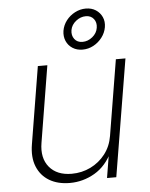

<svg xmlns="http://www.w3.org/2000/svg" viewBox="-55 -833 691 886"><g transform="rotate(-5 290.5 -390.5)"><path d="M232.9 7.8Q177.2 7.8 137.9 -15.6Q98.6 -39.1 81.1 -82.5Q63.5 -126 73.7 -186L132.3 -542.5H176.3L118.2 -188.5Q106.4 -118.2 141.6 -75.9Q176.8 -33.7 245.1 -33.7Q292 -33.7 332.5 -53.5Q373 -73.2 400.6 -108.9Q428.2 -144.5 436 -192.4L493.7 -542.5H538.1L448.2 0H405.3L425.3 -122.1H433.6Q402.3 -55.2 348.4 -23.7Q294.4 7.8 232.9 7.8ZM344.7 -600.1Q318.4 -600.1 298.6 -612.8Q278.8 -625.5 269.5 -647Q260.3 -668.5 264.2 -694.3Q268.6 -720.2 284.9 -741.5Q301.3 -762.7 325.2 -775.1Q349.1 -787.6 375.5 -787.6Q402.3 -787.6 421.9 -774.9Q441.4 -762.2 450.9 -741.2Q460.4 -720.2 456.1 -694.3Q451.7 -668.5 435.3 -647Q418.9 -625.5 395.3 -612.8Q371.6 -600.1 344.7 -600.1ZM347.7 -635.7Q372.6 -635.7 393.6 -652.8Q414.6 -669.9 418.5 -694.8Q422.4 -719.2 409.4 -735.8Q396.5 -752.4 372.6 -752.4Q348.1 -752.4 326.9 -735.6Q305.7 -718.8 301.3 -694.3Q297.4 -669.9 310.3 -652.8Q323.2 -635.7 347.7 -635.7Z"/></g></svg>

Font: Inter 16pt ExtraLight
Style: Italic
Weight: 250
Italic angle: -9.3988°
Version: Version 4.001;git-66647c0bb